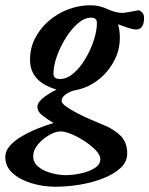

<svg xmlns="http://www.w3.org/2000/svg" viewBox="-81 -436 567 729"><path d="M130 273Q82 273 38 259.5Q-6 246 -33.5 221Q-61 196 -61 160Q-61 137 -43 117Q-25 97 3.5 80.5Q32 64 63.5 51.5Q95 39 122 31Q99 17 80 2.5Q61 -12 61 -31Q61 -59 134 -96Q33 -125 33 -209Q33 -254 52.5 -291.5Q72 -329 104.5 -357Q137 -385 178 -400.5Q219 -416 261 -416Q281 -416 295.5 -412.5Q310 -409 326 -402Q358 -387 383 -387Q390 -387 406.5 -390Q423 -393 445 -397Q450 -397 458 -389.5Q466 -382 466 -368Q466 -324 435 -324Q419 -324 367 -344Q370 -335 372 -322Q374 -309 374 -292Q374 -244 350.5 -201.5Q327 -159 289 -130.5Q251 -102 207 -94Q186 -90 169.5 -78.5Q153 -67 153 -53Q153 -44 169.5 -32Q186 -20 211 -7Q236 6 263.5 18Q291 30 313 39Q349 53 375.5 78Q402 103 402 147Q402 179 376 202.5Q350 226 308.5 242Q267 258 220 265.5Q173 273 130 273ZM147 -136Q173 -136 198 -157.5Q223 -179 243 -212.5Q263 -246 275 -282.5Q287 -319 287 -349Q287 -369 265 -369Q240 -369 215 -347.5Q190 -326 169 -292.5Q148 -259 135 -222.5Q122 -186 122 -156Q122 -136 147 -136ZM168 229Q195 229 225.5 222.5Q256 216 278 202.5Q300 189 300 168Q300 153 283 135Q266 117 241 100.5Q216 84 191 73.5Q166 63 149 63Q130 63 105.5 77Q81 91 63 112.5Q45 134 45 157Q45 182 65.5 198Q86 214 115 221.5Q144 229 168 229Z"/></svg>

Font: Junicode
Style: Bold Italic
Weight: 700
Italic angle: -11°
Designer: Peter S. Baker
Version: Version 2.100; ttfautohint (v1.8.4)